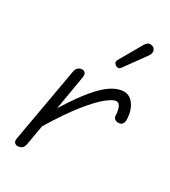

<svg xmlns="http://www.w3.org/2000/svg" viewBox="-200 -925 909 1025"><g transform="rotate(30 255.0 -413.0)"><path d="M480.5 -377Q466.5 -376 457.2 -384Q448 -392 448 -403.5Q448 -424.5 440.5 -448.2Q433 -472 412.5 -472Q395.5 -472 358.2 -443.2Q321 -414.5 265.2 -345.8Q209.5 -277 136.5 -157.5L115 -34.5Q112 -17 101 -8.5Q90 0 76.5 0Q64.5 0 57 -7.8Q49.5 -15.5 52 -32L133.5 -493Q136.5 -510.5 147.2 -519Q158 -527.5 170.5 -527.5Q182.5 -527.5 189.8 -519Q197 -510.5 193.5 -490.5L158 -281Q219 -379 266.2 -434.8Q313.5 -490.5 352 -513.8Q390.5 -537 424 -537Q450 -537 469.5 -519.8Q489 -502.5 499.8 -473.5Q510.5 -444.5 510.5 -410Q510.5 -398 504 -388Q497.5 -378 480.5 -377ZM318 -634Q310 -639 306 -646.5Q302 -654 311 -669.5L388 -803.5Q400.5 -825 415.8 -825.8Q431 -826.5 440 -819Q451.5 -808.5 451 -795.8Q450.5 -783 442 -771L349.5 -643Q340.5 -630.5 332.8 -630.2Q325 -630 318 -634Z"/></g></svg>

Font: Edu QLD Hand
Style: Regular
Weight: 400
Designer: Tina and Corey Anderson, Eben Sorkin
Foundry: Sorkin Type Co.
Version: Version 2.000